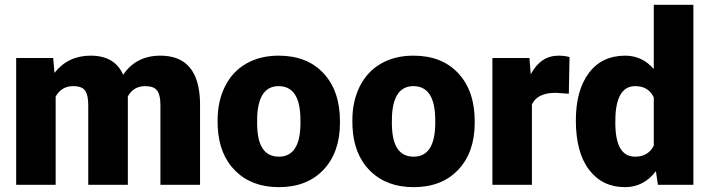

<svg xmlns="http://www.w3.org/2000/svg" viewBox="-20 -770 2957 800"><path d="M201.7 -528.3 207 -466.3Q263.2 -538.1 357.9 -538.1Q458 -538.1 493.2 -458.5Q546.9 -538.1 648.4 -538.1Q809.1 -538.1 813.5 -343.8V0H648.4V-333.5Q648.4 -374 634.8 -392.6Q621.1 -411.1 585 -411.1Q536.1 -411.1 512.2 -367.7L512.7 -360.8V0H347.7V-332.5Q347.7 -374 334.5 -392.6Q321.3 -411.1 284.2 -411.1Q236.8 -411.1 211.9 -367.7V0H47.4V-528.3Z M886.7 -269Q886.7 -348.1 917.5 -409.9Q948.2 -471.7 1005.9 -504.9Q1063.5 -538.1 1141.1 -538.1Q1259.8 -538.1 1328.1 -464.6Q1396.5 -391.1 1396.5 -264.6V-258.8Q1396.5 -135.3 1327.9 -62.7Q1259.3 9.8 1142.1 9.8Q1029.3 9.8 960.9 -57.9Q892.6 -125.5 887.2 -241.2ZM1051.3 -258.8Q1051.3 -185.5 1074.2 -151.4Q1097.2 -117.2 1142.1 -117.2Q1230 -117.2 1231.9 -252.4V-269Q1231.9 -411.1 1141.1 -411.1Q1058.6 -411.1 1051.8 -288.6Z M1448.2 -269Q1448.2 -348.1 1479 -409.9Q1509.8 -471.7 1567.4 -504.9Q1625 -538.1 1702.6 -538.1Q1821.3 -538.1 1889.6 -464.6Q1958 -391.1 1958 -264.6V-258.8Q1958 -135.3 1889.4 -62.7Q1820.8 9.8 1703.6 9.8Q1590.8 9.8 1522.5 -57.9Q1454.1 -125.5 1448.7 -241.2ZM1612.8 -258.8Q1612.8 -185.5 1635.7 -151.4Q1658.7 -117.2 1703.6 -117.2Q1791.5 -117.2 1793.5 -252.4V-269Q1793.5 -411.1 1702.6 -411.1Q1620.1 -411.1 1613.3 -288.6Z M2350.1 -379.4 2295.9 -383.3Q2218.3 -383.3 2196.3 -334.5V0H2031.7V-528.3H2186L2191.4 -460.4Q2232.9 -538.1 2307.1 -538.1Q2333.5 -538.1 2353 -532.2Z M2379.4 -268.1Q2379.4 -393.6 2433.6 -465.8Q2487.8 -538.1 2585 -538.1Q2655.8 -538.1 2704.1 -482.4V-750H2869.1V0H2721.2L2712.9 -56.6Q2662.1 9.8 2584 9.8Q2489.7 9.8 2434.6 -62.5Q2379.4 -134.8 2379.4 -268.1ZM2543.9 -257.8Q2543.9 -117.2 2626 -117.2Q2680.7 -117.2 2704.1 -163.1V-364.3Q2681.6 -411.1 2627 -411.1Q2550.8 -411.1 2544.4 -288.1Z"/></svg>

Font: Sadagaat-English
Style: Regular
Weight: 900
Designer: Ahmed alsheikh
Foundry: Ahmed alsheikh Design
Version: Version 2.137;January 17, 2018;FontCreator 11.0.0.2408 64-bi